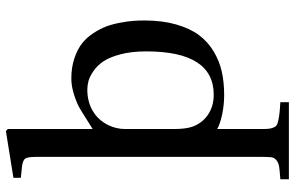

<svg xmlns="http://www.w3.org/2000/svg" viewBox="-193 -569 992 646"><g transform="rotate(-90 303.0 -246.0)"><path d="M22.9 201.2Q51.8 199.2 64.7 197.3Q77.6 195.3 86.4 188.5Q95.2 181.6 96.7 172.4Q98.1 163.1 98.1 143.1V-622.1Q98.1 -649.9 92 -657.7Q85.9 -665.5 65.9 -668L27.8 -671.9V-696.8L185.1 -722.2L191.9 -715.8V-430.2Q197.3 -433.1 223.4 -450Q249.5 -466.8 265.1 -475.6Q280.8 -484.4 308.6 -493.2Q336.4 -502 361.8 -502Q399.4 -502 429.9 -491.7Q460.4 -481.4 480.2 -465.8Q500 -450.2 514.9 -427.2Q529.8 -404.3 537.6 -382.8Q545.4 -361.3 550 -335.4Q554.7 -309.6 555.9 -292Q557.1 -274.4 557.1 -255.9Q557.1 -195.8 543.7 -149.2Q530.3 -102.5 507.8 -72.5Q485.4 -42.5 452.6 -22.9Q419.9 -3.4 384.3 4.4Q348.6 12.2 306.2 12.2Q272.9 12.2 240.7 5.4Q208.5 -1.5 191.9 -11.2V143.1Q191.9 159.2 193.6 167.5Q195.3 175.8 199.2 182.9Q203.1 189.9 214.6 192.9Q226.1 195.8 240.2 197.8Q254.4 199.7 282.2 201.2V230H22.9ZM191.9 -157.2Q191.9 -118.7 199.2 -96.2Q211.4 -61.5 240 -42.2Q268.6 -22.9 307.1 -22.9Q453.1 -22.9 453.1 -250Q453.1 -298.8 443.4 -336.2Q433.6 -373.5 419.4 -394.3Q405.3 -415 386.7 -427.7Q368.2 -440.4 353.3 -444.3Q338.4 -448.2 324.2 -448.2Q284.2 -448.2 253.2 -430.2Q222.2 -412.1 205.1 -377.9Q191.9 -350.6 191.9 -320.8Z"/></g></svg>

Font: Heuristica
Style: Regular
Weight: 400
Version: Version 1.0.2